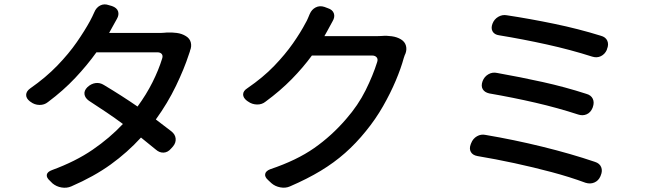

<svg xmlns="http://www.w3.org/2000/svg" viewBox="-20 -832 3040 892"><path d="M500 -804Q523 -796 528.5 -779.5Q534 -763 523 -744Q516 -731 511 -722.5Q506 -714 498 -699L487 -679H728Q736 -679 745.5 -680Q755 -681 756 -681Q777 -682 801 -679Q825 -676 844 -664Q862 -653 866.5 -634.5Q871 -616 863 -597Q862 -592 862 -592.5Q862 -593 857 -578Q836 -513 797.5 -433Q759 -353 704 -277L776 -222Q794 -208 796 -188.5Q798 -169 784 -152L775 -142Q760 -124 740.5 -123Q721 -122 704 -137L635 -193Q572 -124 494.5 -68Q417 -12 311 34Q290 43 266 39Q242 35 224 20L212 8Q195 -7 197.5 -20.5Q200 -34 222 -42Q331 -82 410.5 -136.5Q490 -191 551 -256Q515 -283 475.5 -309.5Q436 -336 393 -364Q375 -377 372.5 -394Q370 -411 386 -427Q403 -443 423.5 -446Q444 -449 463 -437Q548 -386 619 -337Q660 -393 688.5 -450Q717 -507 733 -559Q738 -573 731.5 -581Q725 -589 711 -589H428Q385 -529 329.5 -470Q274 -411 203 -358Q186 -344 163 -344.5Q140 -345 122 -359L119 -361Q101 -375 101.5 -391.5Q102 -408 120 -421Q193 -472 246.5 -527.5Q300 -583 337 -636.5Q374 -690 398 -734Q403 -743 409 -755.5Q415 -768 418 -775Q427 -797 445.5 -806.5Q464 -816 486 -808Z M1503 -794Q1525 -787 1531 -770Q1537 -753 1525 -733Q1518 -720 1513.5 -712Q1509 -704 1501 -689L1487 -664H1727Q1735 -664 1744 -664.5Q1753 -665 1755 -665Q1776 -667 1800.5 -663.5Q1825 -660 1843 -649Q1861 -638 1866 -619.5Q1871 -601 1863 -581Q1861 -577 1861 -577.5Q1861 -578 1856 -563Q1843 -515 1818.5 -457Q1794 -399 1759.5 -338.5Q1725 -278 1680 -223Q1634 -166 1583 -121Q1532 -76 1470 -38.5Q1408 -1 1327 34Q1307 43 1282.5 38.5Q1258 34 1241 19L1226 5Q1209 -10 1212 -24Q1215 -38 1236 -46Q1358 -87 1439.5 -144Q1521 -201 1588 -279Q1644 -343 1678.5 -412.5Q1713 -482 1732 -543Q1737 -557 1730 -565.5Q1723 -574 1709 -574H1429Q1388 -518 1335 -464Q1282 -410 1214 -360Q1197 -346 1174 -346.5Q1151 -347 1133 -360L1127 -364Q1109 -378 1109.5 -394Q1110 -410 1129 -422Q1202 -472 1253.5 -525.5Q1305 -579 1341 -630.5Q1377 -682 1400 -726Q1405 -734 1410.5 -747Q1416 -760 1419 -767Q1428 -788 1446.5 -797.5Q1465 -807 1487 -800Z M2268 -722Q2276 -743 2295 -754Q2314 -765 2335 -761Q2441 -745 2554.5 -721.5Q2668 -698 2771 -666Q2794 -660 2801.5 -642.5Q2809 -625 2800 -604L2799 -600Q2790 -580 2771.5 -571Q2753 -562 2731 -569Q2631 -601 2520 -625.5Q2409 -650 2299 -668Q2277 -671 2268.5 -686Q2260 -701 2268 -722ZM2222 -455Q2230 -476 2249 -487Q2268 -498 2290 -493Q2397 -474 2501 -451Q2605 -428 2704 -396Q2726 -390 2734 -373Q2742 -356 2734 -334L2733 -331Q2724 -309 2705.5 -301Q2687 -293 2666 -300Q2571 -331 2467 -355Q2363 -379 2253 -398Q2231 -403 2222.5 -418Q2214 -433 2222 -455ZM2169 -167Q2177 -188 2196 -199Q2215 -210 2237 -205Q2367 -183 2499.5 -150.5Q2632 -118 2744 -80Q2766 -73 2773 -55.5Q2780 -38 2771 -17L2769 -12Q2760 8 2741 16Q2722 24 2700 17Q2627 -10 2542.5 -32.5Q2458 -55 2370 -74Q2282 -93 2198 -107Q2176 -111 2167.5 -126Q2159 -141 2167 -162Z"/></svg>

Font: Chiron GoRound TC M
Style: Regular
Weight: 500
Designer: Ryoko NISHIZUKA 西塚涼子 (kana, bopomofo & ideographs); Paul D. Hunt (Latin, Greek & Cyrillic); Sandoll Communications 산돌커뮤니
Foundry: Adobe
Version: Version 1.000;hotconv 1.1.1;makeotfexe 2.6.0